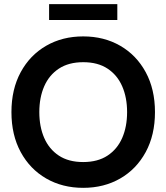

<svg xmlns="http://www.w3.org/2000/svg" viewBox="-20 -889 800 923"><path d="M380 14Q280 14 202 -31Q124 -76 79.5 -158Q35 -240 35 -350Q35 -460 79.5 -542Q124 -624 202 -669Q280 -714 380 -714Q480 -714 558 -669Q636 -624 680.5 -542Q725 -460 725 -350Q725 -240 680.5 -158Q636 -76 558 -31Q480 14 380 14ZM379.8 -110Q450 -110 497 -141Q544 -172 567.5 -226Q591 -280 591 -350Q591 -420 567.5 -474Q544 -528 497.2 -559Q450.4 -590 380.2 -590Q310 -590 263 -559Q216 -528 192.5 -474Q169 -420 169 -350Q169 -280 192.5 -226Q216 -172 262.8 -141Q309.6 -110 379.8 -110ZM216 -793V-869H544V-793Z"/></svg>

Font: Cabin VF Beta
Style: Regular
Weight: 400
Designer: Pablo Impallari
Foundry: Pablo Impallari. http://www.impallari.com Igino Marini. http://www.ikern.com
Version: Version 2.200